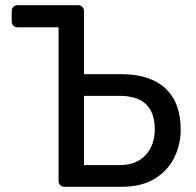

<svg xmlns="http://www.w3.org/2000/svg" viewBox="-20 -720 754 740"><path d="M228.7 0Q218.5 0 212.1 -6.4Q205.8 -12.7 205.8 -22.9V-614.7H48.1Q37.9 -614.7 31.5 -621.1Q25.1 -627.4 25.1 -637.6V-676.3Q25.1 -687.3 31.5 -693.6Q37.9 -700 48.1 -700H280.9Q291.1 -700 297.4 -693.6Q303.8 -687.3 303.8 -677.1V-434.1H448.4Q557.7 -434.1 617.1 -379.7Q676.4 -325.4 676.4 -219.8Q676.4 -163.4 651.7 -112.8Q627 -62.3 576.4 -31.2Q525.7 0 448.4 0ZM303.8 -83.6H440.3Q504.9 -83.6 540.7 -121.7Q576.5 -159.9 576.5 -221.9Q576.5 -286.3 542.6 -318.4Q508.7 -350.6 440.3 -350.6H303.8Z"/></svg>

Font: Rubik Light
Style: Regular
Weight: 300
Designer: Hubert and Fischer
Foundry: Hubert and Fischer
Version: Version 2.300;gftools[0.9.30]